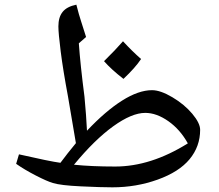

<svg xmlns="http://www.w3.org/2000/svg" viewBox="-20 -800 945 830"><path d="M589.8 -544.9Q564.9 -507.3 513.7 -459Q461.4 -499.5 429.7 -535.6Q479.5 -584.5 511.7 -621.6Q550.3 -579.6 589.8 -544.9ZM465.8 9.8Q417 9.8 329.6 5.6Q242.2 1.5 209 -8.8Q183.6 -16.1 134.8 -41.3Q85.9 -66.4 49.8 -91.8L62 -132.8Q194.8 -102.5 241.2 -96.2Q270.5 -135.7 308.1 -181.2L273.9 -382.8Q252.4 -498 242.4 -577.4Q232.4 -656.7 232.4 -686Q232.4 -725.6 250.7 -748.5Q269 -771.5 310.1 -779.8Q321.3 -735.4 331.1 -706.1L352.1 -640.1L320.8 -612.8Q327.1 -521.5 345.2 -381.8Q353 -298.8 356 -234.9Q436 -319.8 507.6 -365Q579.1 -410.2 637.2 -410.2Q673.8 -410.2 725.6 -379.4Q777.3 -348.6 811.3 -308.1Q845.2 -267.6 845.2 -238.8Q845.2 -167 799.6 -111.8Q753.9 -56.6 661.1 -23.4Q568.4 9.8 465.8 9.8ZM607.9 -312Q549.8 -312 469.2 -253.9Q388.7 -195.8 299.8 -87.9Q377 -80.1 478 -80.1Q631.8 -80.1 792 -180.2Q758.8 -240.2 707.8 -276.1Q656.7 -312 607.9 -312Z"/></svg>

Font: Droid Persian Naskh
Style: Regular
Weight: 400
Designer: Pascal Zoghbi
Foundry: Ascender Corporation
Version: Version 1.00